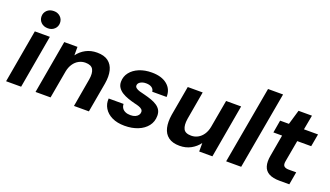

<svg xmlns="http://www.w3.org/2000/svg" viewBox="-68 -1194 2887 1680"><g transform="rotate(20 1375.5 -354.0)"><path d="M25 0 112 -496H252L165 0ZM209 -560Q170 -560 146 -583Q122 -606 122 -640Q122 -674 146 -697Q170 -720 209 -720Q246 -720 270 -697Q294 -674 294 -640Q294 -606 270 -583Q246 -560 209 -560Z M299 0 386 -496H509V-417Q539 -459 585 -483.5Q631 -508 689 -508Q755 -508 793 -479.5Q831 -451 844 -399.5Q857 -348 845 -277L796 0H657L703 -264Q713 -324 695.5 -357Q678 -390 623 -390Q590 -390 561.5 -374.5Q533 -359 513 -329.5Q493 -300 485 -259L439 0Z M1131 12Q1062 12 1013.5 -11.5Q965 -35 940.5 -75.5Q916 -116 920 -165H1059Q1059 -144 1069.5 -127.5Q1080 -111 1100 -102Q1120 -93 1148 -93Q1174 -93 1192 -101Q1210 -109 1219.5 -122Q1229 -135 1229 -151Q1229 -166 1218.5 -175.5Q1208 -185 1189.5 -191.5Q1171 -198 1147 -203Q1115 -211 1083.5 -222Q1052 -233 1027 -248.5Q1002 -264 986.5 -286.5Q971 -309 971 -340Q971 -389 1000.5 -427Q1030 -465 1081.5 -486.5Q1133 -508 1199 -508Q1290 -508 1342 -465.5Q1394 -423 1392 -351H1258Q1256 -375 1236 -388.5Q1216 -402 1183 -402Q1151 -402 1130 -388.5Q1109 -375 1109 -355Q1109 -342 1121 -332.5Q1133 -323 1154 -316.5Q1175 -310 1203 -304Q1239 -295 1270 -284Q1301 -273 1324 -257.5Q1347 -242 1359.5 -220.5Q1372 -199 1372 -168Q1372 -113 1340.5 -72.5Q1309 -32 1254.5 -10Q1200 12 1131 12Z M1643 12Q1577 12 1538.5 -17Q1500 -46 1488 -98Q1476 -150 1487 -219L1536 -496H1675L1629 -232Q1620 -172 1636.5 -139Q1653 -106 1709 -106Q1742 -106 1770.5 -121.5Q1799 -137 1819 -166.5Q1839 -196 1847 -237L1893 -496H2033L1946 0H1823V-79Q1793 -38 1747 -13Q1701 12 1643 12Z M2074 0 2202 -720H2342L2214 0Z M2571 0Q2509 0 2472 -20Q2435 -40 2423 -80.5Q2411 -121 2422 -180L2457 -379H2376L2396 -496H2478L2518 -632H2643L2618 -496H2749L2728 -379H2598L2562 -178Q2556 -144 2570 -131.5Q2584 -119 2614 -119H2683L2662 0Z"/></g></svg>

Font: DM Sans 24pt ExtraBold
Style: Italic
Weight: 800
Italic angle: -10°
Designer: Colophon Foundry, Jonny Pinhorn
Foundry: Colophon Foundry
Version: Version 4.004;gftools[0.9.30]